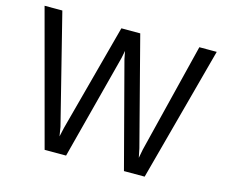

<svg xmlns="http://www.w3.org/2000/svg" viewBox="-102 -865 1176 1003"><g transform="rotate(15 486.0 -363.5)"><path d="M216 0 21 -727H117L265 -137L273 -88L284 -137L439 -717H541L692 -136L702 -87L711 -134L858 -727H952L757 0H645L496 -566L488 -608L480 -568L332 0Z"/></g></svg>

Font: Expletus Sans
Style: Regular
Weight: 400
Designer: Jasper de Waard
Foundry: Designtown
Version: Version 7.500